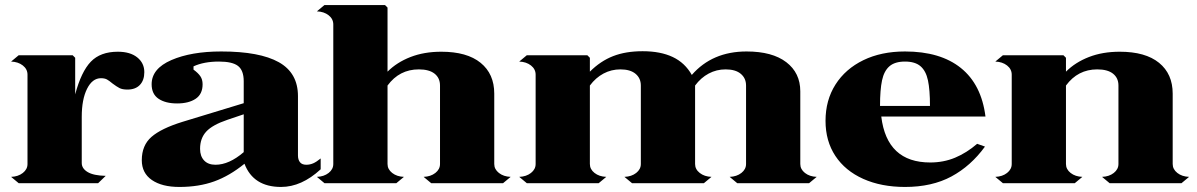

<svg xmlns="http://www.w3.org/2000/svg" viewBox="-20 -726 4743 761"><path d="M552 -440Q552 -408 534.5 -389.5Q517 -371 485 -371Q465 -371 453.5 -377Q442 -383 426 -395Q413 -406 404 -411Q395 -416 380 -416Q346 -416 325 -374Q304 -332 304 -263V-80Q304 -58 327.5 -44Q351 -30 399 -29L369 0H54L24 -25Q52 -26 70.5 -40.5Q89 -55 89 -76V-430Q89 -452 70.5 -466.5Q52 -481 24 -482L54 -507H268L278 -497V-352Q302 -442 340 -481.5Q378 -521 447 -521Q496 -521 524 -498.5Q552 -476 552 -440Z M848 -482Q788 -482 747 -463V-450Q765 -437 774 -424Q783 -411 783 -392Q783 -353 755.5 -334.5Q728 -316 682 -316Q636 -316 608.5 -334.5Q581 -353 581 -392Q581 -454 659.5 -488Q738 -522 857 -522Q1009 -522 1085 -479.5Q1161 -437 1161 -345V-110Q1161 -93 1169 -83Q1177 -73 1194 -73Q1208 -73 1221 -78.5Q1234 -84 1251 -98V-55Q1175 15 1094 15Q984 15 949 -77Q890 -29 829 -7Q768 15 691 15Q622 15 582 -12.5Q542 -40 542 -91Q542 -150 580.5 -183.5Q619 -217 703 -243L946 -317V-404Q946 -447 923.5 -464.5Q901 -482 848 -482ZM881 -251Q822 -231 797.5 -204.5Q773 -178 773 -136Q773 -107 789 -90Q805 -73 834 -73Q888 -73 946 -123V-273Z M2004 -25 1974 0H1689L1659 -25Q1687 -26 1705.5 -40.5Q1724 -55 1724 -76V-387Q1724 -417 1702.5 -434Q1681 -451 1640 -451Q1563 -451 1516 -387V-76Q1516 -55 1534.5 -40.5Q1553 -26 1581 -25L1551 0H1266L1236 -25Q1264 -26 1282.5 -40.5Q1301 -55 1301 -76V-629Q1301 -651 1282.5 -665.5Q1264 -680 1236 -681L1266 -706H1506L1516 -696V-442Q1553 -479 1607 -500Q1661 -521 1729 -521Q1831 -521 1885 -477Q1939 -433 1939 -355V-76Q1939 -55 1957.5 -40.5Q1976 -26 2004 -25Z M3217 -25 3187 0H2902L2872 -25Q2900 -26 2918.5 -40.5Q2937 -55 2937 -76V-387Q2937 -416 2916 -433.5Q2895 -451 2856 -451Q2820 -451 2789 -434.5Q2758 -418 2735 -387V-76Q2735 -55 2753.5 -40.5Q2772 -26 2800 -25L2770 0H2485L2455 -25Q2483 -26 2501.5 -40.5Q2520 -55 2520 -76V-387Q2520 -416 2499 -433.5Q2478 -451 2439 -451Q2403 -451 2372 -434.5Q2341 -418 2318 -387V-76Q2318 -55 2336.5 -40.5Q2355 -26 2383 -25L2353 0H2068L2038 -25Q2066 -26 2084.5 -40.5Q2103 -55 2103 -76V-430Q2103 -452 2084.5 -466.5Q2066 -481 2038 -482L2068 -507H2308L2318 -497V-442Q2360 -484 2410 -503.5Q2460 -523 2527 -523Q2598 -523 2646.5 -500Q2695 -477 2722 -429Q2803 -522 2939 -522Q3041 -522 3096.5 -479.5Q3152 -437 3152 -364V-76Q3152 -55 3170.5 -40.5Q3189 -26 3217 -25Z M3567 15Q3473 15 3401.5 -17Q3330 -49 3291 -108Q3252 -167 3252 -247Q3252 -329 3291.5 -391Q3331 -453 3402 -487.5Q3473 -522 3567 -522Q3707 -522 3788.5 -456.5Q3870 -391 3886 -264H3473Q3495 -82 3667 -82Q3720 -82 3765.5 -101Q3811 -120 3853 -156L3884 -145Q3828 -68 3751 -26.5Q3674 15 3567 15ZM3567 -482Q3527 -482 3505.5 -463.5Q3484 -445 3476 -407.5Q3468 -370 3468 -306H3666Q3666 -370 3658 -407.5Q3650 -445 3628.5 -463.5Q3607 -482 3567 -482Z M4693 -25 4663 0H4378L4348 -25Q4376 -26 4394.5 -40.5Q4413 -55 4413 -76V-387Q4413 -417 4391.5 -434Q4370 -451 4329 -451Q4252 -451 4205 -387V-76Q4205 -55 4223.5 -40.5Q4242 -26 4270 -25L4240 0H3955L3925 -25Q3953 -26 3971.5 -40.5Q3990 -55 3990 -76V-430Q3990 -452 3971.5 -466.5Q3953 -481 3925 -482L3955 -507H4195L4205 -497V-442Q4242 -479 4296 -500Q4350 -521 4418 -521Q4520 -521 4574 -477Q4628 -433 4628 -355V-76Q4628 -55 4646.5 -40.5Q4665 -26 4693 -25Z"/></svg>

Font: FFF_Oezguer-Guendem
Style: Bold
Weight: 700
Designer: bBox Type GmbH
Foundry: bBox Type GmbH
Version: Version 1.004